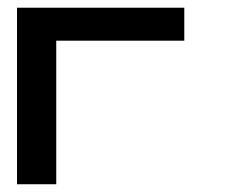

<svg xmlns="http://www.w3.org/2000/svg" viewBox="-20 -475 586 495"><path d="M23.9 -455.1H455.1V-370.1H125V0H23.9Z"/></svg>

Font: Anonymous Pro
Style: Bold
Weight: 700
Monospace: yes
Designer: Mark Simonson
Version: Version 1.003